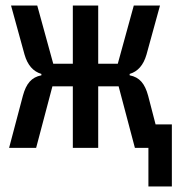

<svg xmlns="http://www.w3.org/2000/svg" viewBox="-20 -536 643 696"><path d="M518 140H603V-85H544L517 -189C505 -233 486 -256 450 -263V-268C480 -277 500 -300 511 -338L560 -516H465L407 -305H336V-516H244V-305H173L115 -516H20L69 -338C80 -300 100 -277 130 -268V-263C94 -256 75 -233 63 -189L13 0H111L170 -223H244V0H336V-223H410L469 0H518Z"/></svg>

Font: IBM Mono Medium
Style: Regular
Weight: 500
Monospace: yes
Designer: Mike Abbink, Paul van der Laan, Pieter van Rosmalen
Foundry: Bold Monday
Version: Version 2.3